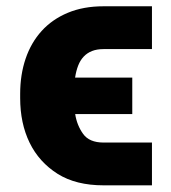

<svg xmlns="http://www.w3.org/2000/svg" viewBox="-20 -565 532 596"><path d="M42.6 -260.7V-273.8Q42.6 -333.1 59.5 -382.8Q76.3 -432.5 109.2 -468.8Q142 -505 190.3 -525.2Q238.6 -545.5 301.5 -545.5H451.7V-412.6H301.5Q280.9 -412.6 265.6 -406.6Q250.4 -400.6 239.7 -389.2Q229 -377.8 222.7 -361.5Q216.3 -345.2 213.1 -324.2H390.6V-210.9H213.4Q218.8 -176.1 237.9 -149.5Q257.1 -122.5 301.5 -122.5H451.7V10.3H301.5Q215.9 10.3 159.1 -25.2Q101.2 -61.8 71.9 -122Q42.6 -182.2 42.6 -260.7Z"/></svg>

Font: Inter P Extra Bold
Style: Regular
Weight: 800
Designer: Rasmus Andersson
Foundry: rsms
Version: Version 3.018;git-588b23468